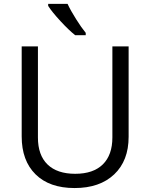

<svg xmlns="http://www.w3.org/2000/svg" viewBox="-20 -951 768 981"><path d="M226.1 -931.2H325.2Q340.8 -897.5 368.7 -853.3Q396.5 -809.1 418 -783.2V-771H364.3Q332 -796.4 288.6 -843.5Q245.1 -890.6 226.1 -920.9ZM637.2 -713.9V-252Q637.2 -129.9 563.5 -60.1Q489.7 9.8 361.1 9.8Q232.4 9.8 161.6 -60.3Q90.8 -130.4 90.8 -253.9V-713.9H173.8V-248Q173.8 -158.2 222.9 -110.6Q272 -63 364.3 -63Q456.5 -63 505.4 -111.1Q554.2 -159.2 554.2 -249V-713.9Z"/></svg>

Font: Open Sans Hebrew
Style: Regular
Weight: 400
Foundry: Ascender Corporation, Yanek Iontef
Version: Version 2.001;PS 002.001;hotconv 1.0.70;makeotf.lib2.5.58329